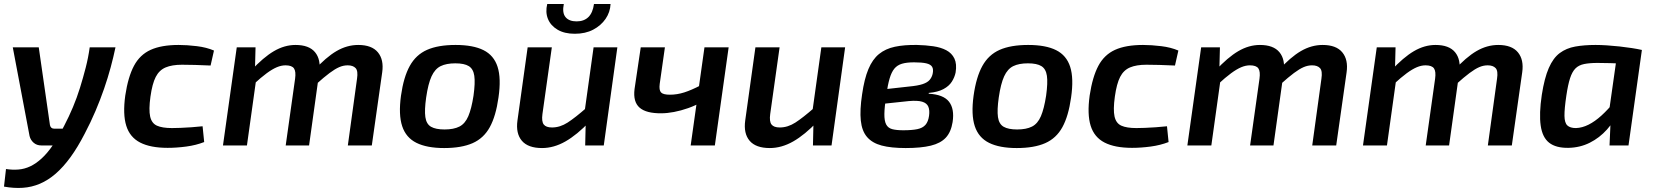

<svg xmlns="http://www.w3.org/2000/svg" viewBox="-23 -728 8281 961"><path d="M555 -491Q545 -443 531 -391Q517 -339 498 -284Q479 -229 455 -172.5Q431 -116 401 -59Q366 9 330 58.5Q294 108 256 141Q218 174 177 191.5Q136 209 91 212Q46 215 -3 206L7 118Q39 123 69.5 120.5Q100 118 128.5 104.5Q157 91 185.5 65Q214 39 242 -2Q270 -43 299 -100Q322 -144 342 -191.5Q362 -239 377.5 -289Q393 -339 406 -389.5Q419 -440 426 -491ZM171 -491 227 -102Q231 -84 248 -84H307L267 0H184Q161 0 145.5 -13.5Q130 -27 125 -47L41 -491Z M871 -503Q913 -503 962 -497Q1011 -491 1048 -475L1031 -400Q991 -402 953 -403Q915 -404 888 -404Q838 -404 806 -390.5Q774 -377 756.5 -343Q739 -309 730 -244Q721 -179 728.5 -145Q736 -111 762.5 -99Q789 -87 838 -87Q855 -87 880.5 -88Q906 -89 935 -91Q964 -93 991 -96L999 -17Q958 -1 909.5 5.5Q861 12 816 12Q730 12 678.5 -14.5Q627 -41 609 -98.5Q591 -156 604 -250Q618 -343 647.5 -398.5Q677 -454 731 -478.5Q785 -503 871 -503Z M1256 -491 1253 -372 1263 -358 1213 0H1093L1162 -491ZM1456 -503Q1524 -503 1554 -466.5Q1584 -430 1575 -366L1524 0H1407L1454 -334Q1459 -370 1448.5 -385.5Q1438 -401 1406 -401Q1385 -401 1362.5 -391.5Q1340 -382 1312 -361.5Q1284 -341 1245 -305L1233 -374Q1295 -441 1348 -472Q1401 -503 1456 -503ZM1770 -503Q1838 -503 1868.5 -466Q1899 -429 1890 -366L1838 0H1718L1764 -334Q1770 -373 1757 -387Q1744 -401 1717 -401Q1696 -401 1675 -392Q1654 -383 1626.5 -362.5Q1599 -342 1559 -306L1547 -374Q1609 -442 1661.5 -472.5Q1714 -503 1770 -503Z M2257 -503Q2345 -503 2397 -477Q2449 -451 2467.5 -393.5Q2486 -336 2472 -240Q2459 -147 2428.5 -91.5Q2398 -36 2342.5 -11.5Q2287 13 2200 13Q2114 13 2061.5 -13Q2009 -39 1990 -96.5Q1971 -154 1984 -249Q1997 -342 2028 -398Q2059 -454 2114.5 -478.5Q2170 -503 2257 -503ZM2256 -411Q2211 -411 2182.5 -397Q2154 -383 2137 -346Q2120 -309 2110 -240Q2101 -177 2106 -142Q2111 -107 2134.5 -93.5Q2158 -80 2202 -80Q2248 -80 2276.5 -94.5Q2305 -109 2321 -146.5Q2337 -184 2347 -249Q2356 -314 2351 -348.5Q2346 -383 2323.5 -397Q2301 -411 2256 -411Z M2739 -491 2692 -157Q2687 -120 2698.5 -105Q2710 -90 2740 -90Q2780 -90 2818 -114.5Q2856 -139 2913 -189L2929 -120Q2865 -53 2807 -20Q2749 13 2690 13Q2620 13 2589 -23.5Q2558 -60 2567 -125L2618 -491ZM3067 -491 2999 0H2906L2909 -134L2900 -147L2948 -491ZM2950 -708H3033Q3031 -667 3008 -633.5Q2985 -600 2946 -579.5Q2907 -559 2854 -559Q2802 -559 2767.5 -579.5Q2733 -600 2719.5 -633.5Q2706 -667 2716 -708H2799Q2790 -664 2807.5 -642.5Q2825 -621 2863 -621Q2900 -621 2922 -642.5Q2944 -664 2950 -708Z M3305 -491 3279 -308Q3275 -277 3285.5 -265.5Q3296 -254 3330 -254Q3366 -254 3402 -265.5Q3438 -277 3484 -301L3491 -219Q3459 -200 3422 -187Q3385 -174 3350.5 -167.5Q3316 -161 3288 -161Q3212 -160 3178.5 -189Q3145 -218 3153 -282L3184 -491ZM3624 -491 3555 0H3434L3503 -491Z M3879 -491 3832 -157Q3827 -120 3838.5 -105Q3850 -90 3880 -90Q3920 -90 3958 -114.5Q3996 -139 4053 -189L4069 -120Q4005 -53 3947 -20Q3889 13 3830 13Q3760 13 3729 -23.5Q3698 -60 3707 -125L3758 -491ZM4207 -491 4139 0H4046L4049 -134L4040 -147L4088 -491Z M4567 -503Q4610 -502 4648 -496.5Q4686 -491 4713.5 -476.5Q4741 -462 4754 -435Q4767 -408 4760 -365Q4755 -341 4741 -319Q4727 -297 4699 -282Q4671 -267 4626 -263L4625 -259Q4699 -255 4727 -219Q4755 -183 4745 -117Q4737 -67 4711 -39Q4685 -11 4636 1Q4587 13 4510 13Q4437 13 4390 0.5Q4343 -12 4317 -42Q4291 -72 4285.5 -124.5Q4280 -177 4292 -256Q4303 -333 4323.5 -382Q4344 -431 4376.5 -457.5Q4409 -484 4456 -494Q4503 -504 4567 -503ZM4552 -416Q4515 -416 4491.5 -409Q4468 -402 4453.5 -384.5Q4439 -367 4429.5 -334.5Q4420 -302 4413 -251Q4404 -193 4403.5 -158Q4403 -123 4412.5 -105Q4422 -87 4443 -81.5Q4464 -76 4498 -76Q4541 -76 4568 -81.5Q4595 -87 4609 -103Q4623 -119 4627 -148Q4631 -176 4623.5 -194Q4616 -212 4592.5 -219Q4569 -226 4525 -222L4393 -208L4402 -281L4528 -295Q4571 -299 4595 -307Q4619 -315 4630 -328Q4641 -341 4645 -358Q4650 -381 4642.5 -393.5Q4635 -406 4613 -411Q4591 -416 4552 -416Z M5123 -503Q5211 -503 5263 -477Q5315 -451 5333.5 -393.5Q5352 -336 5338 -240Q5325 -147 5294.5 -91.5Q5264 -36 5208.5 -11.5Q5153 13 5066 13Q4980 13 4927.5 -13Q4875 -39 4856 -96.5Q4837 -154 4850 -249Q4863 -342 4894 -398Q4925 -454 4980.5 -478.5Q5036 -503 5123 -503ZM5122 -411Q5077 -411 5048.5 -397Q5020 -383 5003 -346Q4986 -309 4976 -240Q4967 -177 4972 -142Q4977 -107 5000.5 -93.5Q5024 -80 5068 -80Q5114 -80 5142.5 -94.5Q5171 -109 5187 -146.5Q5203 -184 5213 -249Q5222 -314 5217 -348.5Q5212 -383 5189.5 -397Q5167 -411 5122 -411Z M5698 -503Q5740 -503 5789 -497Q5838 -491 5875 -475L5858 -400Q5818 -402 5780 -403Q5742 -404 5715 -404Q5665 -404 5633 -390.5Q5601 -377 5583.5 -343Q5566 -309 5557 -244Q5548 -179 5555.5 -145Q5563 -111 5589.5 -99Q5616 -87 5665 -87Q5682 -87 5707.5 -88Q5733 -89 5762 -91Q5791 -93 5818 -96L5826 -17Q5785 -1 5736.5 5.5Q5688 12 5643 12Q5557 12 5505.5 -14.5Q5454 -41 5436 -98.5Q5418 -156 5431 -250Q5445 -343 5474.5 -398.5Q5504 -454 5558 -478.5Q5612 -503 5698 -503Z M6083 -491 6080 -372 6090 -358 6040 0H5920L5989 -491ZM6283 -503Q6351 -503 6381 -466.5Q6411 -430 6402 -366L6351 0H6234L6281 -334Q6286 -370 6275.5 -385.5Q6265 -401 6233 -401Q6212 -401 6189.5 -391.5Q6167 -382 6139 -361.5Q6111 -341 6072 -305L6060 -374Q6122 -441 6175 -472Q6228 -503 6283 -503ZM6597 -503Q6665 -503 6695.5 -466Q6726 -429 6717 -366L6665 0H6545L6591 -334Q6597 -373 6584 -387Q6571 -401 6544 -401Q6523 -401 6502 -392Q6481 -383 6453.5 -362.5Q6426 -342 6386 -306L6374 -374Q6436 -442 6488.5 -472.5Q6541 -503 6597 -503Z M6962 -491 6959 -372 6969 -358 6919 0H6799L6868 -491ZM7162 -503Q7230 -503 7260 -466.5Q7290 -430 7281 -366L7230 0H7113L7160 -334Q7165 -370 7154.5 -385.5Q7144 -401 7112 -401Q7091 -401 7068.5 -391.5Q7046 -382 7018 -361.5Q6990 -341 6951 -305L6939 -374Q7001 -441 7054 -472Q7107 -503 7162 -503ZM7476 -503Q7544 -503 7574.5 -466Q7605 -429 7596 -366L7544 0H7424L7470 -334Q7476 -373 7463 -387Q7450 -401 7423 -401Q7402 -401 7381 -392Q7360 -383 7332.5 -362.5Q7305 -342 7265 -306L7253 -374Q7315 -442 7367.5 -472.5Q7420 -503 7476 -503Z M7963 -503Q7989 -503 8020 -501Q8051 -499 8083 -495.5Q8115 -492 8144 -487.5Q8173 -483 8195 -478L8122 -409Q8075 -411 8037 -412Q7999 -413 7973 -413Q7933 -413 7906 -407.5Q7879 -402 7862.5 -385.5Q7846 -369 7835.5 -336.5Q7825 -304 7817 -250Q7807 -183 7807.5 -148Q7808 -113 7822 -100Q7836 -87 7865 -87Q7896 -88 7928 -104Q7960 -120 7993 -150Q8026 -180 8058 -220L8080 -175Q8058 -122 8020.5 -80Q7983 -38 7934 -13.5Q7885 11 7827 12Q7765 13 7731 -13.5Q7697 -40 7688.5 -99.5Q7680 -159 7694 -253Q7707 -337 7729 -387.5Q7751 -438 7784 -462.5Q7817 -487 7861.5 -495Q7906 -503 7963 -503ZM8075 -483 8195 -478 8128 0H8033L8038 -113L8024 -124Z"/></svg>

Font: Exo 2 SemiBold
Style: Italic
Weight: 600
Italic angle: -8°
Designer: Natanael Gama
Foundry: Natanael Gama
Version: Version 2.010